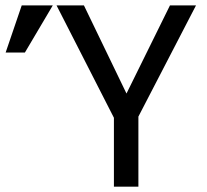

<svg xmlns="http://www.w3.org/2000/svg" viewBox="-20 -696 771 716"><path d="M496.1 -261.2V0H404.8V-256.8L190.9 -675.8H293L451.7 -347.2L613.8 -675.8H710.9ZM176.8 -675.8 72.8 -500H1L61 -675.8Z"/></svg>

Font: Lorenzo Sans
Style: Regular
Weight: 400
Foundry: Intel Corporation
Version: Version 1.00; ttfautohint (v1.5)